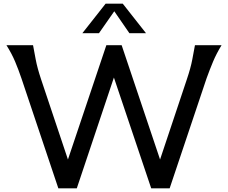

<svg xmlns="http://www.w3.org/2000/svg" viewBox="-20 -1020 1235 1040"><path d="M799 0 597 -600 396 0H296L96 -596Q80 -643 62 -686Q44 -729 15 -775H159Q165 -743 173.5 -697.5Q182 -652 203 -589L348 -156L556 -775H639L847 -156L992 -590Q1013 -652 1021.5 -697.5Q1030 -743 1036 -775H1180Q1152 -729 1134 -686Q1116 -643 1099 -596L899 0ZM516 -840H426L552 -1000H645L771 -840H681L599 -959Z"/></svg>

Font: Faculty Glyphic
Style: Regular
Weight: 400
Designer: Koto Studio, Dylan Young
Foundry: Koto Studio
Version: Version 1.004; ttfautohint (v1.8.4.7-5d5b)